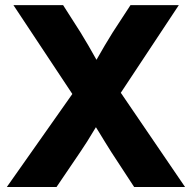

<svg xmlns="http://www.w3.org/2000/svg" viewBox="-20 -748 768 768"><path d="M7.3 0 314 -435.5V-304.7L33.7 -727.5H232.4L302.2 -618.2Q318.8 -591.3 333.5 -565.9Q348.1 -540.5 362.1 -515.6Q376 -490.7 390.1 -466.3H341.3Q356 -490.7 369.9 -515.6Q383.8 -540.5 398.9 -565.9Q414.1 -591.3 430.7 -618.2L502 -727.5H695.3L421.9 -314.5V-437.5L720.2 0H516.6L425.3 -139.6Q411.1 -162.1 398.9 -181.9Q386.7 -201.7 375.2 -220.7Q363.8 -239.7 351.1 -259.3H376Q363.8 -239.7 352.3 -220.7Q340.8 -201.7 328.4 -181.6Q315.9 -161.6 300.8 -139.6L206.1 0Z"/></svg>

Font: Inter 28pt ExtraBold
Style: Regular
Weight: 800
Designer: Rasmus Andersson
Foundry: rsms
Version: Version 4.001;git-66647c0bb